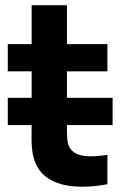

<svg xmlns="http://www.w3.org/2000/svg" viewBox="-20 -710 504 740"><path d="M10 -228H102C102 -163.5 97 -115.5 124 -67C168 12 282 21 394 0V-113C330 -104 273 -102 249 -140C237 -158.5 238 -190 238 -228H414V-333H238V-435H394V-540H238V-690H102V-540H10V-435H102V-333H10Z"/></svg>

Font: Eudonet ExtraBold
Style: Regular
Weight: 800
Designer: Mikhail Sharanda
Foundry: Mikhail Sharanda
Version: Version 4.503;Glyphs 3.1.2 (3151)